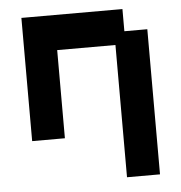

<svg xmlns="http://www.w3.org/2000/svg" viewBox="-49 -514 701 742"><g transform="rotate(-5 301.5 -142.5)"><path d="M414 182V-331H188V11H61V-467H453V-381H542V182Z"/></g></svg>

Font: Pixelify Sans
Style: Bold
Weight: 700
Designer: Stefie Justprince
Foundry: Typecalism Foundryline
Version: Version 1.000